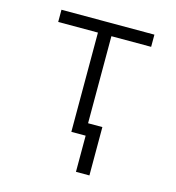

<svg xmlns="http://www.w3.org/2000/svg" viewBox="-105 -620 810 882"><g transform="rotate(15 300.0 -179.0)"><path d="M336 172V0H268V-472H79V-530H521V-472H332V-58H400V172Z"/></g></svg>

Font: Iosevka Curly Light Extended
Style: Regular
Weight: 300
Width: 7
Monospace: yes
Designer: Belleve Invis
Foundry: Belleve Invis
Version: Version 11.1.0; ttfautohint (v1.8.3)